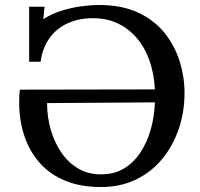

<svg xmlns="http://www.w3.org/2000/svg" viewBox="-20 -736 802 771"><path d="M385 15Q303 15 241.5 -10.5Q180 -36 139 -82.5Q98 -129 77.5 -191Q57 -253 57 -325Q57 -338 57.5 -350.5Q58 -363 60 -376L602 -377Q599 -437 581.5 -489Q564 -541 532 -580Q500 -619 455 -641Q410 -663 352 -663Q298 -663 253 -643Q208 -623 179.5 -584Q151 -545 143 -488H97V-709H159L154 -659Q186 -680 225.5 -692.5Q265 -705 305 -710.5Q345 -716 377 -716Q469 -716 534.5 -685.5Q600 -655 641 -603.5Q682 -552 701.5 -489.5Q721 -427 721 -363Q721 -287 698 -219Q675 -151 631.5 -98Q588 -45 526 -15Q464 15 385 15ZM388 -36Q438 -36 477 -59Q516 -82 543 -122.5Q570 -163 585 -215Q600 -267 602 -325L169 -322Q169 -266 184 -214.5Q199 -163 227 -122.5Q255 -82 295.5 -58.5Q336 -35 388 -36Z"/></svg>

Font: Lora Medium
Style: Regular
Weight: 500
Designer: Olga Karpushina, Alexei Vanyashin (Cyrillic)
Foundry: Cyreal
Version: Version 3.004